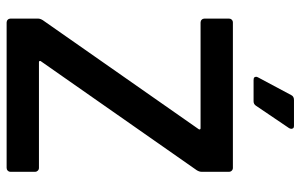

<svg xmlns="http://www.w3.org/2000/svg" viewBox="-188 -742 929 594"><g transform="rotate(90 277.0 -444.5)"><path d="M49 0Q44 0 40.5 -3.5Q37 -7 37 -12V-97Q37 -104 42 -112L379 -594Q380 -595 380 -597Q380 -597 379.5 -598.5Q379 -600 376 -600H49Q44 -600 40.5 -603.5Q37 -607 37 -612V-688Q37 -693 40.5 -696.5Q44 -700 49 -700H499Q504 -700 507.5 -696.5Q511 -693 511 -688V-603Q511 -596 506 -588L169 -106Q168 -105 168 -103Q168 -103 168.5 -101.5Q169 -100 172 -100H499Q504 -100 507.5 -96.5Q511 -93 511 -88V-12Q511 -7 507.5 -3.5Q504 0 499 0ZM227 -764Q220 -764 218.5 -767Q217 -770 217 -772Q217 -774 219 -778L274 -881Q278 -889 289 -889H368Q375 -889 376.5 -886Q378 -883 378 -881Q378 -878 376 -874L307 -772Q302 -764 293 -764Z"/></g></svg>

Font: LinhAnh SemBd
Style: Regular
Weight: 600
Monospace: yes
Designer: Jeremy Tribby
Foundry: Tribby Type
Version: Version 1.408